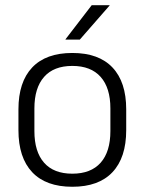

<svg xmlns="http://www.w3.org/2000/svg" viewBox="-20 -702 553 734"><path d="M256.5 12Q155.5 12 103 -43.8Q50.5 -99.5 50.5 -204.5V-284Q50.5 -388.5 103 -444Q155.5 -499.5 256.5 -499.5Q357.5 -499.5 410 -444Q462.5 -388.5 462.5 -284V-204.5Q462.5 -99.5 410 -43.8Q357.5 12 256.5 12ZM256.5 -38Q327.5 -38 364.8 -80Q402 -122 402 -201V-287.5Q402 -366 364.8 -408Q327.5 -450 256.5 -450Q185.5 -450 148.5 -408Q111.5 -366 111.5 -287.5V-201Q111.5 -122 148.5 -80Q185.5 -38 256.5 -38ZM330.5 -682H399V-681L285 -550.5H230.5V-552Z"/></svg>

Font: Anek Tamil Light
Style: Regular
Weight: 300
Designer: Aadarsh Rajan (Tamil), Yesha Goshar (Latin)
Foundry: Ek Type
Version: Version 1.003